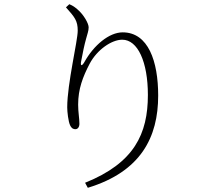

<svg xmlns="http://www.w3.org/2000/svg" viewBox="-20 -824 1040 914"><path d="M294 -789C336 -742 350 -725 350 -678C350 -629 300 -426 300 -313C300 -293 305 -245 314 -227C322 -211 331 -209 339 -209C350 -209 358 -219 358 -235C358 -262 352 -289 352 -326C352 -400 374 -458 407 -521C442 -587 511 -635 562 -635C636 -635 684 -529 684 -372C684 -187 619 -48 385 46L398 70C651 -7 733 -171 733 -369C733 -532 686 -670 564 -670C499 -670 426 -608 382 -529C370 -508 362 -509 366 -531C375 -578 381 -608 390 -640C396 -664 402 -676 402 -694C402 -712 379 -754 348 -780C336 -790 329 -796 310 -804Z"/></svg>

Font: Noto Serif CJK SC ExtraLight
Style: Regular
Weight: 200
Designer: Ryoko NISHIZUKA 西塚涼子 (kana & ideographs); Frank Grießhammer (Latin, Greek & Cyrillic); Wenlong ZHANG 张文龙 (bopomofo); San
Foundry: Adobe
Version: Version 2.001;hotconv 1.1.0;makeotfexe 2.6.0